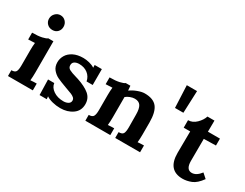

<svg xmlns="http://www.w3.org/2000/svg" viewBox="-76 -1194 2150 1687"><g transform="rotate(30 999.0 -350.5)"><path d="M248 -618Q248 -587 228 -566Q208 -545 176 -545Q143 -545 122 -566Q101 -587 101 -618Q101 -649 123 -671.5Q145 -694 175 -694Q206 -694 227 -672Q248 -650 248 -618ZM230 -66Q260 -69 293 -69V0H41V-59Q77 -59 87 -78Q97 -97 97 -140V-291Q97 -334 101 -370L34 -367V-436Q94 -436 132 -444.5Q170 -453 182 -464H234V-146Q234 -103 230 -66Z M652 -438H653L652 -465H725V-304H663Q654 -350 618.5 -377.5Q583 -405 531 -405Q504 -405 485.5 -393.5Q467 -382 467 -357Q467 -331 489.5 -318.5Q512 -306 565 -291L585 -285Q667 -258 710.5 -221.5Q754 -185 754 -125Q754 -58 702.5 -21.5Q651 15 579 15Q537 15 498 5Q459 -5 436 -21H435L438 6H365L361 -150H424Q429 -108 470.5 -79.5Q512 -51 573 -51Q600 -51 620 -62.5Q640 -74 640 -96Q640 -113 627.5 -124Q615 -135 597 -142.5Q579 -150 528 -168Q468 -190 436.5 -205Q405 -220 380.5 -249Q356 -278 356 -323Q356 -360 375.5 -393.5Q395 -427 436 -448Q477 -469 537 -469Q565 -469 597.5 -461Q630 -453 652 -438Z M1322 -268V-146Q1322 -103 1318 -66Q1350 -69 1381 -69V0H1129V-59Q1166 -59 1176 -78Q1186 -97 1186 -140L1185 -269Q1185 -329 1167 -357Q1149 -385 1107 -385Q1085 -385 1060.5 -375.5Q1036 -366 1020 -352V-146Q1020 -103 1016 -66Q1046 -69 1079 -69V0H826V-59Q862 -59 872.5 -78.5Q883 -98 883 -140V-293Q883 -334 887 -370L820 -367V-436Q880 -436 917.5 -444.5Q955 -453 968 -464H1015Q1015 -462 1019 -418H1021Q1049 -439 1089.5 -454Q1130 -469 1159 -469Q1247 -469 1284.5 -421.5Q1322 -374 1322 -268Z M1452 -491 1442 -716H1546L1537 -491Z M1929 -455V-385L1807 -382L1806 -158Q1806 -70 1864 -70Q1910 -70 1952 -125L1998 -84Q1953 -21 1907.5 -3Q1862 15 1819 15Q1669 15 1669 -160L1671 -379H1605V-455Q1650 -455 1687 -491Q1724 -527 1737 -568H1808L1807 -455Z"/></g></svg>

Font: Sumana
Style: Bold
Weight: 700
Designer: Cyreal, Alexei Vanyashin (Devanagari), Olga Karpushina (Latin)
Foundry: Cyreal
Version: Version 1.015;PS 001.015;hotconv 1.0.70;makeotf.lib2.5.58329